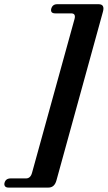

<svg xmlns="http://www.w3.org/2000/svg" viewBox="-92 -732 499 890"><path d="M56.5 69 253.5 -644Q260.5 -670 238 -670H164.5Q140.5 -670 145.5 -691.5Q151.5 -712.5 173 -712.5H365Q395 -712.5 385 -677L170 103Q161 137.5 132.5 137.5H-52.5Q-64.5 137.5 -69 131Q-73.5 124.5 -71 115.5Q-65.5 95 -42.5 95H28.5Q49.5 95 56.5 69Z"/></svg>

Font: Fraunces 144pt S050
Style: Bold Italic
Weight: 700
Italic angle: -16°
Version: Version 1.000; ttfautohint (v1.8.3)